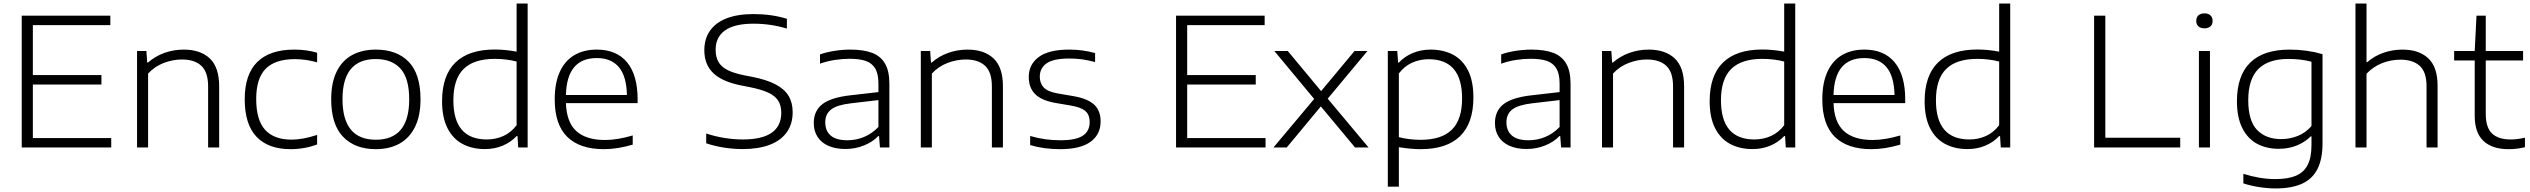

<svg xmlns="http://www.w3.org/2000/svg" viewBox="-20 -828 14204 1078"><path d="M164.5 -53H604.5V0H102V-740H599.5V-687H164.5V-406.5H549.5V-353.5H164.5Z M749.5 -541.5H802L806.5 -477H811Q851.5 -512.5 903.2 -531Q955 -549.5 1011.5 -549.5Q1105.5 -549.5 1158 -499.8Q1210.5 -450 1210.5 -343.5V0H1148.5V-342.5Q1148.5 -422.5 1110.8 -458.2Q1073 -494 1001.5 -494Q951 -494 900 -474.8Q849 -455.5 811.5 -415V0H749.5Z M1354 -270.5Q1354 -411 1424.8 -480.2Q1495.5 -549.5 1632 -549.5Q1702 -549.5 1760.5 -532V-478Q1697 -496 1635 -496Q1525.5 -496 1472 -442.2Q1418.5 -388.5 1418.5 -272Q1418.5 -154 1468.5 -99Q1518.5 -44 1617.5 -44Q1679 -44 1760.5 -70.5V-17Q1689.5 9.5 1611.5 9.5Q1486.5 9.5 1420.2 -60.2Q1354 -130 1354 -270.5Z M1839.5 -270.5Q1839.5 -364 1870.2 -426.2Q1901 -488.5 1957.2 -519Q2013.5 -549.5 2090 -549.5Q2208.5 -549.5 2274.8 -480.8Q2341 -412 2341 -270.5Q2341 -177.5 2309.8 -114.8Q2278.5 -52 2222.2 -21.2Q2166 9.5 2090 9.5Q1973 9.5 1906.2 -60Q1839.5 -129.5 1839.5 -270.5ZM2277.5 -270Q2277.5 -388.5 2228.8 -442.5Q2180 -496.5 2090 -496.5Q1903 -496.5 1903 -271.5Q1903 -43.5 2090 -43.5Q2277.5 -43.5 2277.5 -270Z M2462 -259.5Q2462 -404 2537 -477Q2612 -550 2758 -550Q2817 -550 2880.5 -538V-808H2942.5V0H2889.5L2885.5 -64H2880.5Q2848.5 -29.5 2802.5 -10.2Q2756.5 9 2702.5 9Q2631 9 2577 -19.8Q2523 -48.5 2492.5 -108.5Q2462 -168.5 2462 -259.5ZM2880.5 -125V-482.5Q2854.5 -489.5 2822.5 -493.5Q2790.5 -497.5 2758.5 -497.5Q2640.5 -497.5 2583 -440.8Q2525.5 -384 2525.5 -265Q2525.5 -45 2713.5 -45Q2762.5 -45 2805.8 -64.2Q2849 -83.5 2880.5 -125Z M3560 -249H3157.5Q3161 -141.5 3216 -91.8Q3271 -42 3377.5 -42Q3445 -42 3532.5 -67.5V-16Q3446 9.5 3370.5 9.5Q3235.5 9.5 3165 -59.5Q3094.5 -128.5 3094.5 -270.5Q3094.5 -361.5 3122.8 -424Q3151 -486.5 3204 -518Q3257 -549.5 3331 -549.5Q3441.5 -549.5 3500.8 -478Q3560 -406.5 3560 -269.5ZM3157.5 -294.5H3500Q3497.5 -400 3454.8 -451Q3412 -502 3330.5 -502Q3162.5 -502 3157.5 -294.5Z M3945 -23.5V-78.5Q3996 -61.5 4049 -53.2Q4102 -45 4150.5 -45Q4366.5 -45 4366.5 -195Q4366.5 -236.5 4348.5 -263.8Q4330.5 -291 4292 -308.5Q4253.5 -326 4188.5 -339L4147.5 -347Q4037 -368 3985.8 -416.5Q3934.5 -465 3934.5 -546Q3934.5 -609 3965.5 -654.5Q3996.5 -700 4058.2 -724.5Q4120 -749 4211 -749Q4312.5 -749 4398 -722.5V-667.5Q4308 -695 4210.5 -695Q4104 -695 4051 -657.5Q3998 -620 3998 -549Q3998 -507.5 4014 -480Q4030 -452.5 4065.5 -434.5Q4101 -416.5 4162 -404.5L4203.5 -396.5Q4284.5 -380.5 4334.5 -354.2Q4384.5 -328 4407.5 -289.8Q4430.5 -251.5 4430.5 -198Q4430.5 -132 4397.5 -85.5Q4364.5 -39 4301.5 -15Q4238.5 9 4149.5 9Q4098 9 4045.2 0.8Q3992.5 -7.5 3945 -23.5Z M4973.5 -357.5V0H4920.5L4915.5 -64H4911Q4880 -31 4830.8 -11.2Q4781.5 8.5 4727 8.5Q4671 8.5 4631 -9.2Q4591 -27 4570 -59.8Q4549 -92.5 4549 -137Q4549 -206 4597.8 -243.5Q4646.5 -281 4755.5 -293L4912 -311V-359.5Q4912 -413.5 4893.8 -443.8Q4875.5 -474 4840.5 -486Q4805.5 -498 4749.5 -498Q4710.5 -498 4667.5 -491.5Q4624.5 -485 4584 -470.5V-522.5Q4620.5 -535.5 4665.8 -542.5Q4711 -549.5 4754.5 -549.5Q4828 -549.5 4876 -531.5Q4924 -513.5 4948.8 -471.5Q4973.5 -429.5 4973.5 -357.5ZM4912 -115V-266L4758 -248Q4680 -239 4646.8 -213.5Q4613.5 -188 4613.5 -141.5Q4613.5 -93 4644.2 -66.8Q4675 -40.5 4738 -40.5Q4787 -40.5 4831.8 -59.2Q4876.5 -78 4912 -115Z M5150 -541.5H5202.5L5207 -477H5211.5Q5252 -512.5 5303.8 -531Q5355.5 -549.5 5412 -549.5Q5506 -549.5 5558.5 -499.8Q5611 -450 5611 -343.5V0H5549V-342.5Q5549 -422.5 5511.2 -458.2Q5473.5 -494 5402 -494Q5351.5 -494 5300.5 -474.8Q5249.5 -455.5 5212 -415V0H5150Z M5764 -13.5V-64.5Q5809.5 -51.5 5849.8 -46Q5890 -40.5 5935 -40.5Q6021 -40.5 6059.5 -66.2Q6098 -92 6098 -141.5Q6098 -168.5 6088.5 -186.5Q6079 -204.5 6056.2 -216.2Q6033.5 -228 5994 -235L5906 -250Q5827 -264 5791.5 -300Q5756 -336 5756 -395.5Q5756 -466 5812 -507.8Q5868 -549.5 5983.5 -549.5Q6059.5 -549.5 6128.5 -530V-479.5Q6090 -490 6056 -494.8Q6022 -499.5 5984 -499.5Q5895 -499.5 5856.5 -472.5Q5818 -445.5 5818 -397.5Q5818 -360.5 5840 -337Q5862 -313.5 5917.5 -303.5L6005.5 -288.5Q6086.5 -274.5 6123 -240.8Q6159.5 -207 6159.5 -146Q6159.5 -73 6102.8 -31.8Q6046 9.5 5933 9.5Q5840 9.5 5764 -13.5Z M6645.5 -53H7085.5V0H6583V-740H7080.5V-687H6645.5V-406.5H7030.5V-353.5H6645.5Z M7434.5 -274 7664 0H7588L7396 -230.5L7204.5 0H7130L7358.5 -272.5L7135 -541.5H7210.5L7397.5 -316.5L7585 -541.5H7657.5Z M7772 -541.5H7825L7830 -476.5H7834Q7866 -511 7912 -530.2Q7958 -549.5 8012 -549.5Q8082.5 -549.5 8136.5 -521.8Q8190.5 -494 8221.5 -434.2Q8252.5 -374.5 8252.5 -281Q8252.5 -136.5 8177.8 -63.5Q8103 9.5 7956.5 9.5Q7903 9.5 7834 -1.5V220H7772ZM8189 -275.5Q8189 -495.5 8001 -495.5Q7952 -495.5 7908.8 -476.2Q7865.5 -457 7834 -415.5V-58Q7860 -51 7892 -47Q7924 -43 7956 -43Q8074 -43 8131.5 -99.8Q8189 -156.5 8189 -275.5Z M8798 -357.5V0H8745L8740 -64H8735.5Q8704.5 -31 8655.2 -11.2Q8606 8.5 8551.5 8.5Q8495.5 8.5 8455.5 -9.2Q8415.5 -27 8394.5 -59.8Q8373.5 -92.5 8373.5 -137Q8373.5 -206 8422.2 -243.5Q8471 -281 8580 -293L8736.5 -311V-359.5Q8736.5 -413.5 8718.2 -443.8Q8700 -474 8665 -486Q8630 -498 8574 -498Q8535 -498 8492 -491.5Q8449 -485 8408.5 -470.5V-522.5Q8445 -535.5 8490.2 -542.5Q8535.5 -549.5 8579 -549.5Q8652.5 -549.5 8700.5 -531.5Q8748.5 -513.5 8773.2 -471.5Q8798 -429.5 8798 -357.5ZM8736.5 -115V-266L8582.5 -248Q8504.5 -239 8471.2 -213.5Q8438 -188 8438 -141.5Q8438 -93 8468.8 -66.8Q8499.5 -40.5 8562.5 -40.5Q8611.5 -40.5 8656.2 -59.2Q8701 -78 8736.5 -115Z M8974.5 -541.5H9027L9031.5 -477H9036Q9076.5 -512.5 9128.2 -531Q9180 -549.5 9236.5 -549.5Q9330.5 -549.5 9383 -499.8Q9435.5 -450 9435.5 -343.5V0H9373.5V-342.5Q9373.5 -422.5 9335.8 -458.2Q9298 -494 9226.5 -494Q9176 -494 9125 -474.8Q9074 -455.5 9036.5 -415V0H8974.5Z M9579 -259.5Q9579 -404 9654 -477Q9729 -550 9875 -550Q9934 -550 9997.5 -538V-808H10059.5V0H10006.5L10002.5 -64H9997.5Q9965.5 -29.5 9919.5 -10.2Q9873.5 9 9819.5 9Q9748 9 9694 -19.8Q9640 -48.5 9609.5 -108.5Q9579 -168.5 9579 -259.5ZM9997.5 -125V-482.5Q9971.5 -489.5 9939.5 -493.5Q9907.5 -497.5 9875.5 -497.5Q9757.5 -497.5 9700 -440.8Q9642.5 -384 9642.5 -265Q9642.5 -45 9830.5 -45Q9879.5 -45 9922.8 -64.2Q9966 -83.5 9997.5 -125Z M10677 -249H10274.5Q10278 -141.5 10333 -91.8Q10388 -42 10494.5 -42Q10562 -42 10649.5 -67.5V-16Q10563 9.5 10487.5 9.5Q10352.5 9.5 10282 -59.5Q10211.5 -128.5 10211.5 -270.5Q10211.5 -361.5 10239.8 -424Q10268 -486.5 10321 -518Q10374 -549.5 10448 -549.5Q10558.5 -549.5 10617.8 -478Q10677 -406.5 10677 -269.5ZM10274.5 -294.5H10617Q10614.5 -400 10571.8 -451Q10529 -502 10447.5 -502Q10279.5 -502 10274.5 -294.5Z M10786 -259.5Q10786 -404 10861 -477Q10936 -550 11082 -550Q11141 -550 11204.5 -538V-808H11266.5V0H11213.5L11209.5 -64H11204.5Q11172.5 -29.5 11126.5 -10.2Q11080.5 9 11026.5 9Q10955 9 10901 -19.8Q10847 -48.5 10816.5 -108.5Q10786 -168.5 10786 -259.5ZM11204.5 -125V-482.5Q11178.5 -489.5 11146.5 -493.5Q11114.5 -497.5 11082.5 -497.5Q10964.5 -497.5 10907 -440.8Q10849.5 -384 10849.5 -265Q10849.5 -45 11037.5 -45Q11086.5 -45 11129.8 -64.2Q11173 -83.5 11204.5 -125Z M11737.5 0V-740H11800.5V-54.5H12221V0Z M12326 0V-541.5H12388V0ZM12311 -710.5Q12311 -730.5 12323.2 -741.8Q12335.5 -753 12357 -753Q12378.5 -753 12390.8 -741.8Q12403 -730.5 12403 -710.5Q12403 -691 12390.8 -680Q12378.5 -669 12357 -669Q12335.5 -669 12323.2 -680Q12311 -691 12311 -710.5Z M12575.5 201.5V148Q12670 177.5 12754.5 177.5Q12826 177.5 12870.5 158.8Q12915 140 12936.5 98Q12958 56 12958 -14.5V-62.5H12954Q12921 -29.5 12875.2 -11Q12829.5 7.5 12774 7.5Q12705.5 7.5 12653 -20.5Q12600.5 -48.5 12570 -108.2Q12539.5 -168 12539.5 -259.5Q12539.5 -403.5 12614 -476.5Q12688.5 -549.5 12835 -549.5Q12932 -549.5 13020 -524V-23.5Q13020 66 12991 122Q12962 178 12903.8 204Q12845.5 230 12756 230Q12713.5 230 12664.8 222.5Q12616 215 12575.5 201.5ZM12958 -120.5V-481.5Q12900.5 -497 12828.5 -497Q12715.5 -497 12659.2 -440.2Q12603 -383.5 12603 -265.5Q12603 -150 12652.5 -98.5Q12702 -47 12788 -47Q12837 -47 12881.5 -65Q12926 -83 12958 -120.5Z M13205 -808H13267V-479H13271Q13310.5 -513.5 13361.5 -531.5Q13412.5 -549.5 13469 -549.5Q13561.5 -549.5 13613.8 -500.5Q13666 -451.5 13666 -347V0H13604V-344Q13604 -423.5 13565.8 -458.2Q13527.5 -493 13457 -493Q13404 -493 13354 -473.2Q13304 -453.5 13267 -414V0H13205Z M14156.5 -55V-1.5Q14131 4.5 14109.8 7Q14088.5 9.5 14064.5 9.5Q13972.5 9.5 13923.5 -36.8Q13874.5 -83 13874.5 -177V-488.5H13759V-541.5H13874.5L13884.5 -740H13936.5V-541.5H14146V-488.5H13936.5V-188Q13936.5 -112.5 13971.5 -78.8Q14006.5 -45 14076 -45Q14095 -45 14113.5 -47.2Q14132 -49.5 14156.5 -55Z"/></svg>

Font: Encode Sans Expanded Light
Style: Regular
Weight: 300
Width: 7
Designer: Multiple Designers
Foundry: Impallari Type
Version: Version 2.000